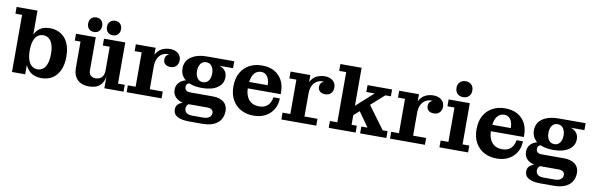

<svg xmlns="http://www.w3.org/2000/svg" viewBox="-57 -1281 6243 2019"><g transform="rotate(10 3065.0 -272.0)"><path d="M385 10Q314 10 269.5 -24Q225 -58 204.5 -118.5Q184 -179 184 -255L193 -257Q193 -337 211.5 -396.5Q230 -456 272 -489.5Q314 -523 386 -523Q451 -523 501 -492.5Q551 -462 578.5 -403Q606 -344 606 -256Q606 -170 578 -110.5Q550 -51 500.5 -20.5Q451 10 385 10ZM329 -74Q364 -74 389.5 -95Q415 -116 428.5 -157Q442 -198 442 -256Q442 -316 428.5 -356.5Q415 -397 389.5 -417.5Q364 -438 329 -438Q294 -438 268 -417.5Q242 -397 228.5 -356.5Q215 -316 215 -256Q215 -198 228.5 -157Q242 -116 268 -95Q294 -74 329 -74ZM71 0V-610H0V-682H223V-372L199 -261L212 -129V0Z M890 9Q842 9 805 -9Q768 -27 746.5 -64.5Q725 -102 725 -160V-440H664V-513H875V-160Q875 -124 894.5 -105.5Q914 -87 947 -87Q971 -87 991.5 -97Q1012 -107 1024.5 -129.5Q1037 -152 1037 -189L1062 -190Q1062 -127 1045.5 -82.5Q1029 -38 991.5 -14.5Q954 9 890 9ZM1057 0V-162L1037 -158V-440H963V-513H1190V-73H1262V0ZM1048 -564Q1014 -564 993 -585Q972 -606 972 -641Q972 -677 993 -698Q1014 -719 1048 -719Q1081 -719 1101.5 -698Q1122 -677 1122 -641Q1122 -606 1101.5 -585Q1081 -564 1048 -564ZM846 -564Q812 -564 791.5 -585Q771 -606 771 -641Q771 -677 791.5 -698Q812 -719 846 -719Q880 -719 900.5 -698Q921 -677 921 -641Q921 -606 900.5 -585Q880 -564 846 -564Z M1295 0V-73H1378V-440H1303V-513H1514V-334L1529 -338V-73H1668V0ZM1489 -315Q1491 -394 1515.5 -440.5Q1540 -487 1580 -507Q1620 -527 1668 -527Q1721 -527 1753.5 -499.5Q1786 -472 1786 -427Q1786 -389 1763.5 -365Q1741 -341 1701 -341Q1666 -341 1645.5 -359Q1625 -377 1625 -406Q1625 -441 1648 -458.5Q1671 -476 1720 -473L1715 -426Q1712 -448 1695.5 -459Q1679 -470 1651 -470Q1620 -470 1592 -453.5Q1564 -437 1546.5 -403Q1529 -369 1529 -315Z M1992 189Q1915 189 1870 165Q1825 141 1825 88Q1825 57 1844 37Q1863 17 1894.5 6.5Q1926 -4 1964 -4L1970 3Q1961 9 1952 17Q1943 25 1938.5 35.5Q1934 46 1934 59Q1934 92 1956 107.5Q1978 123 2020 123H2134Q2165 123 2184 114.5Q2203 106 2212.5 92Q2222 78 2222 60Q2222 35 2204.5 23Q2187 11 2157 11H1945Q1874 11 1830.5 -23Q1787 -57 1787 -112Q1787 -152 1807 -180Q1827 -208 1862.5 -223Q1898 -238 1944 -237L1951 -210Q1925 -209 1910 -197.5Q1895 -186 1895 -161Q1895 -139 1910 -126.5Q1925 -114 1953 -114H2193Q2271 -114 2312.5 -79.5Q2354 -45 2354 14Q2354 67 2329.5 106.5Q2305 146 2256.5 167.5Q2208 189 2134 189ZM2066 -181Q1994 -181 1940.5 -201Q1887 -221 1858.5 -259Q1830 -297 1830 -349Q1830 -429 1894 -473Q1958 -517 2067 -517L2208 -443Q2240 -434 2265.5 -407Q2291 -380 2291 -334Q2291 -264 2231 -222.5Q2171 -181 2066 -181ZM2066 -243Q2104 -243 2125.5 -272Q2147 -301 2147 -349Q2147 -397 2125.5 -426.5Q2104 -456 2066 -456Q2028 -456 2006.5 -426.5Q1985 -397 1985 -349Q1985 -301 2006.5 -272Q2028 -243 2066 -243ZM2208 -443 2067 -517H2353V-443Z M2650 11Q2573 11 2514.5 -21Q2456 -53 2423 -112.5Q2390 -172 2390 -256Q2390 -341 2423 -400.5Q2456 -460 2514.5 -492Q2573 -524 2650 -524L2653 -456Q2620 -456 2595 -437.5Q2570 -419 2556 -378.5Q2542 -338 2542 -270Q2542 -188 2581 -141.5Q2620 -95 2691 -95Q2734 -95 2762.5 -112Q2791 -129 2806 -157Q2821 -185 2825 -215H2893Q2892 -170 2876.5 -129.5Q2861 -89 2830.5 -57.5Q2800 -26 2755 -7.5Q2710 11 2650 11ZM2466 -261V-330H2743L2894 -284V-261ZM2743 -330Q2743 -367 2732.5 -395.5Q2722 -424 2702 -440Q2682 -456 2653 -456L2650 -524Q2729 -524 2783 -493Q2837 -462 2865.5 -408.5Q2894 -355 2894 -284Z M2947 0V-73H3030V-440H2955V-513H3166V-334L3181 -338V-73H3320V0ZM3141 -315Q3143 -394 3167.5 -440.5Q3192 -487 3232 -507Q3272 -527 3320 -527Q3373 -527 3405.5 -499.5Q3438 -472 3438 -427Q3438 -389 3415.5 -365Q3393 -341 3353 -341Q3318 -341 3297.5 -359Q3277 -377 3277 -406Q3277 -441 3300 -458.5Q3323 -476 3372 -473L3367 -426Q3364 -448 3347.5 -459Q3331 -470 3303 -470Q3272 -470 3244 -453.5Q3216 -437 3198.5 -403Q3181 -369 3181 -315Z M3453 0V-73H3532V-609H3457V-682H3684V-73H3740V0ZM3788 0V-73H3854L3722 -260L3812 -350L4016 -73H4068V0ZM3673 -166 3624 -222 3866 -440H3777V-513H4039V-440H3980Z M4107 0V-73H4190V-440H4115V-513H4326V-334L4341 -338V-73H4480V0ZM4301 -315Q4303 -394 4327.5 -440.5Q4352 -487 4392 -507Q4432 -527 4480 -527Q4533 -527 4565.5 -499.5Q4598 -472 4598 -427Q4598 -389 4575.5 -365Q4553 -341 4513 -341Q4478 -341 4457.5 -359Q4437 -377 4437 -406Q4437 -441 4460 -458.5Q4483 -476 4532 -473L4527 -426Q4524 -448 4507.5 -459Q4491 -470 4463 -470Q4432 -470 4404 -453.5Q4376 -437 4358.5 -403Q4341 -369 4341 -315Z M4635 0V-73H4718V-440H4643V-513H4869V-73H4941V0ZM4788 -563Q4750 -563 4726.5 -586Q4703 -609 4703 -648Q4703 -687 4726.5 -710Q4750 -733 4788 -733Q4826 -733 4849 -710Q4872 -687 4872 -648Q4872 -609 4849 -586Q4826 -563 4788 -563Z M5246 11Q5169 11 5110.5 -21Q5052 -53 5019 -112.5Q4986 -172 4986 -256Q4986 -341 5019 -400.5Q5052 -460 5110.5 -492Q5169 -524 5246 -524L5249 -456Q5216 -456 5191 -437.5Q5166 -419 5152 -378.5Q5138 -338 5138 -270Q5138 -188 5177 -141.5Q5216 -95 5287 -95Q5330 -95 5358.5 -112Q5387 -129 5402 -157Q5417 -185 5421 -215H5489Q5488 -170 5472.5 -129.5Q5457 -89 5426.5 -57.5Q5396 -26 5351 -7.5Q5306 11 5246 11ZM5062 -261V-330H5339L5490 -284V-261ZM5339 -330Q5339 -367 5328.5 -395.5Q5318 -424 5298 -440Q5278 -456 5249 -456L5246 -524Q5325 -524 5379 -493Q5433 -462 5461.5 -408.5Q5490 -355 5490 -284Z M5744 189Q5667 189 5622 165Q5577 141 5577 88Q5577 57 5596 37Q5615 17 5646.5 6.5Q5678 -4 5716 -4L5722 3Q5713 9 5704 17Q5695 25 5690.5 35.5Q5686 46 5686 59Q5686 92 5708 107.5Q5730 123 5772 123H5886Q5917 123 5936 114.5Q5955 106 5964.5 92Q5974 78 5974 60Q5974 35 5956.5 23Q5939 11 5909 11H5697Q5626 11 5582.5 -23Q5539 -57 5539 -112Q5539 -152 5559 -180Q5579 -208 5614.5 -223Q5650 -238 5696 -237L5703 -210Q5677 -209 5662 -197.5Q5647 -186 5647 -161Q5647 -139 5662 -126.5Q5677 -114 5705 -114H5945Q6023 -114 6064.5 -79.5Q6106 -45 6106 14Q6106 67 6081.5 106.5Q6057 146 6008.5 167.5Q5960 189 5886 189ZM5818 -181Q5746 -181 5692.5 -201Q5639 -221 5610.5 -259Q5582 -297 5582 -349Q5582 -429 5646 -473Q5710 -517 5819 -517L5960 -443Q5992 -434 6017.5 -407Q6043 -380 6043 -334Q6043 -264 5983 -222.5Q5923 -181 5818 -181ZM5818 -243Q5856 -243 5877.5 -272Q5899 -301 5899 -349Q5899 -397 5877.5 -426.5Q5856 -456 5818 -456Q5780 -456 5758.5 -426.5Q5737 -397 5737 -349Q5737 -301 5758.5 -272Q5780 -243 5818 -243ZM5960 -443 5819 -517H6105V-443Z"/></g></svg>

Font: Montagu Slab 144pt SemiBold
Style: Regular
Weight: 600
Version: Version 1.000